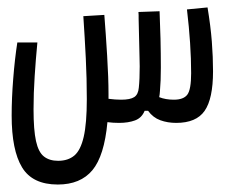

<svg xmlns="http://www.w3.org/2000/svg" viewBox="-20 -327 626 514"><path d="M134.8 167Q66.9 167 39.1 121.1Q11.2 75.2 11.2 -17.6Q11.2 -64 15.4 -116.5Q19.5 -168.9 26.4 -213.4H80.1Q75.7 -168 72.8 -122.8Q69.8 -77.6 69.8 -34.2Q69.8 21 76.4 50.8Q83 80.6 97.7 92Q112.3 103.5 135.7 103.5Q162.1 103.5 179 89.4Q195.8 75.2 204.1 39.3Q212.4 3.4 212.4 -61.5Q212.4 -116.7 209.7 -170.9Q207 -225.1 203.1 -283.7L259.3 -287.1Q263.2 -238.3 266.8 -178.5Q270.5 -118.7 270.5 -75.2Q270.5 -68.8 270.5 -62.5Q288.6 -60.1 304.2 -60.1Q328.6 -60.1 339.4 -67.1Q350.1 -74.2 351.6 -92.3Q354 -113.8 354 -149.4Q354 -161.1 353.5 -174.3Q352.5 -227.1 351.1 -277.8Q351.1 -282.2 351.1 -286.6Q350.6 -290.5 350.6 -294.9L407.2 -296.9Q408.7 -262.7 409.7 -222.7Q410.6 -182.6 410.6 -146Q410.6 -108.9 408.2 -83.5Q407.7 -74.2 406.2 -66.9Q423.3 -60.1 445.3 -60.1Q471.2 -60.1 481.4 -73.5Q491.7 -86.9 491.7 -131.3Q491.7 -207.5 480.5 -301.8L535.6 -307.1Q543.9 -256.8 547.1 -215.6Q550.3 -174.3 550.3 -136.2Q550.3 -62.5 527.8 -30.3Q505.4 2 451.7 2Q428.7 2 409.2 -5.1Q389.6 -12.2 376.5 -30.3H367.2Q359.4 -11.2 341.3 -4.6Q323.2 2 298.8 2Q282.7 2 267.6 0Q259.3 90.3 227.3 128.7Q195.3 167 134.8 167Z"/></svg>

Font: CaskaydiaMono NF Light
Style: Regular
Weight: 300
Designer: Aaron Bell
Foundry: Saja Typeworks
Version: Version 2111.001; ttfautohint (v1.8.4);Nerd Fonts 3.1.1